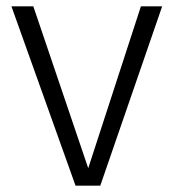

<svg xmlns="http://www.w3.org/2000/svg" viewBox="-20 -585 548 605"><path d="M491 -565H424L258 -55L85 -565H16L218 0H296Z"/></svg>

Font: Glow Sans SC Normal
Style: Regular
Weight: 400
Designer: Ryoko NISHIZUKA (kana, bopomofo & ideographs); Paul D. Hunt (Latin, Greek & Cyrillic); Sandoll Communications, Soo-young
Version: Version 0.93